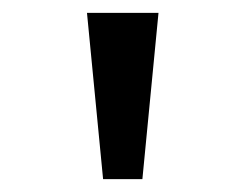

<svg xmlns="http://www.w3.org/2000/svg" viewBox="-20 -749 366 298"><path d="M140 -471 115 -729H226L201 -471Z"/></svg>

Font: hexutelugu05
Style: Book
Weight: 400
Designer: Jelle Bosma - Monotype Design Team
Foundry: Monotype Imaging Inc.
Version: Version 2.003